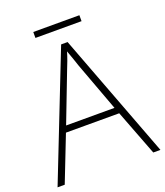

<svg xmlns="http://www.w3.org/2000/svg" viewBox="-150 -932 890 1033"><g transform="rotate(-20 295.0 -415.0)"><path d="M548 0 448 -261H143L41 0H0L281 -716H318L589 0ZM330 -578Q325 -595 316 -619.5Q307 -644 298 -670Q291 -646 282 -621.5Q273 -597 265 -578L157 -297H434ZM427 -830V-796H163V-830Z"/></g></svg>

Font: Noto Sans Bengali UI ExtraLight
Style: Regular
Weight: 200
Designer: Jelle Bosma - Monotype Design Team
Foundry: Monotype Imaging Inc.
Version: Version 2.003; ttfautohint (v1.8.4.7-5d5b)